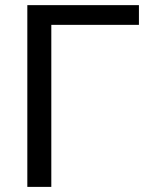

<svg xmlns="http://www.w3.org/2000/svg" viewBox="-20 -731 596 751"><path d="M523.4 -710.9V-633.8H180.7V0H86.9V-710.9Z"/></svg>

Font: RobotoDEMO
Style: Regular
Weight: 400
Designer: Christian Robertson
Foundry: Google
Version: Version 2.136